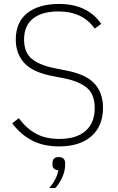

<svg xmlns="http://www.w3.org/2000/svg" viewBox="-20 -730 598 973"><path d="M42 -105 75 -131Q114 -79 162.5 -52.5Q211 -26 281 -26Q367 -26 413.5 -66.5Q460 -107 460 -182Q460 -251 421.5 -284Q383 -317 310 -332L244 -345Q146 -364 103 -411Q60 -458 60 -529Q60 -618 118.5 -664Q177 -710 279 -710Q423 -710 493 -609L460 -585Q399 -672 276 -672Q193 -672 147.5 -636Q102 -600 102 -530Q102 -464 141 -432Q180 -400 254 -385L319 -372Q419 -352 460.5 -304.5Q502 -257 502 -185Q502 -91 443 -39.5Q384 12 280 12Q199 12 141.5 -18.5Q84 -49 42 -105ZM229 223Q266 182 276 133Q246 130 246 105V96Q246 66 279 66Q294 66 302 74Q310 82 310 96V107Q310 136 295.5 168.5Q281 201 260 223Z"/></svg>

Font: Anuphan ExtraLight
Style: Regular
Weight: 200
Designer: Cadson Demak
Version: Version 3.001